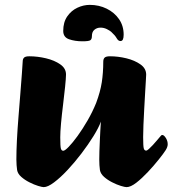

<svg xmlns="http://www.w3.org/2000/svg" viewBox="-20 -755 708 788"><path d="M159.4 13Q153.1 13 136.5 8Q120 3 100.9 -6.7Q81.8 -16.3 67.4 -29Q52.9 -41.7 50.2 -57Q48.9 -66.5 48.1 -77Q47.2 -87.5 47.2 -100Q47.2 -133.9 49.4 -179Q51.7 -224 55.7 -273.3Q59.7 -322.6 63.3 -368.3Q66.9 -414 69.6 -449.4Q72.3 -484.7 73.1 -501.6Q73.1 -513.2 78.9 -518.6Q84.6 -524 100.2 -524Q133.9 -524 168.8 -515.7Q203.7 -507.4 227.4 -490.8Q251.2 -474.3 250.9 -448.7Q250.7 -432.9 247.2 -399Q243.7 -365 238.8 -325Q233.8 -285 230.5 -248.9Q227.3 -212.9 227.3 -191.7Q227.3 -153.9 229.9 -145.1Q232.6 -136.2 239.5 -136.2Q246.3 -136.2 262.1 -152.5Q277.9 -168.8 298.3 -196.8Q318.7 -224.9 339.2 -260.2Q359.7 -295.6 374.8 -333Q391.7 -378.2 397.8 -417.5Q403.8 -456.8 403.8 -501.4Q403.8 -513.2 409.6 -518.6Q415.4 -524 431.2 -524Q464.6 -524 498.7 -515.7Q532.7 -507.4 556.3 -490.8Q579.9 -474.3 579.9 -448.7Q579.9 -445.9 578.7 -425.3Q577.5 -404.8 575.6 -373.4Q573.7 -342 571.9 -307.7Q570 -273.5 568.7 -242.5Q567.5 -211.6 567.5 -192.5Q567.5 -154.7 570.1 -145.8Q572.7 -136.9 579.7 -136.9Q583.7 -136.9 591.1 -143.6Q598.6 -150.3 607.2 -159.6Q615.9 -168.9 623.5 -178.1Q631 -187.2 635.2 -191.9Q639.5 -197 641.4 -199Q643.3 -201 646 -201Q652.8 -201 660.6 -188.8Q668.3 -176.7 668.3 -162.9Q668.3 -156.9 665.9 -150.6Q663.6 -144.3 659.3 -137.8Q651.1 -124.8 631.3 -100.1Q611.6 -75.3 586.9 -49Q562.3 -22.8 539.2 -4.9Q516 13 499.3 13Q492.8 13 476.2 8Q459.6 3 440.6 -6.7Q421.5 -16.3 407.2 -29Q392.9 -41.7 390.1 -57Q388.9 -66.5 388.1 -77Q387.4 -87.5 387.4 -100Q387.4 -114.5 388 -134.7Q388.6 -155 389.7 -177.1Q390.9 -199.2 391.8 -220Q392.8 -240.7 394.1 -256Q385.2 -231.2 363.7 -196.5Q342.3 -161.9 314.6 -125.5Q286.9 -89.1 257.4 -57.5Q227.8 -25.9 201.9 -6.5Q176.1 13 159.4 13ZM318.3 -585.5Q287.4 -585.5 263.4 -593.9Q239.5 -602.3 239.5 -628.1Q239.5 -663.9 256 -687.7Q272.5 -711.5 297.4 -723.2Q322.3 -735 348.6 -735Q386.2 -735 417.9 -719.4Q449.7 -703.7 468.6 -676.3Q487.5 -648.9 487.5 -612.8Q487.5 -599.7 484.4 -593.1Q481.3 -586.5 474.3 -586.5Q465.3 -586.5 458.8 -598.2Q452.3 -609.9 437.1 -623.6Q431.1 -629.3 418.6 -635.5Q406.1 -641.6 392.6 -641.6Q378.1 -641.6 367.7 -633Q357.2 -624.4 357.2 -606.8Q357.2 -594.2 350.8 -589.9Q344.4 -585.5 318.3 -585.5Z"/></svg>

Font: Briem Hand Thin
Style: Regular
Weight: 100
Designer: Gunnlaugur SE Briem, Eben Sorkin
Foundry: Sorkin Type Co.
Version: Version 1.003